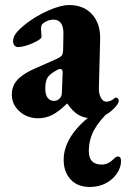

<svg xmlns="http://www.w3.org/2000/svg" viewBox="-20 -456 501 763"><path d="M27 -80Q27 -114 48.5 -138Q70 -162 115 -182L201 -220Q221 -229 226 -236Q231 -243 231 -263L232 -318Q234 -378 192 -378Q180 -378 167 -372.5Q154 -367 148 -360Q143 -354 143 -341Q143 -334 144 -325.5Q145 -317 145 -310Q145 -300 110 -284.5Q75 -269 51 -269Q43 -269 37.5 -275.5Q32 -282 32 -292Q32 -308 43 -323Q54 -338 80 -359Q120 -391 170.5 -413.5Q221 -436 255 -436Q312 -436 345.5 -399.5Q379 -363 378 -302L373 -108Q372 -85 380.5 -68.5Q389 -52 402 -52Q420 -52 434 -65Q437 -68 440 -68Q445 -68 448.5 -64.5Q452 -61 452 -56Q452 -44 432 -24Q394 14 345 14Q314 14 291 0Q268 -14 248 -44H246Q213 -12 187 1Q161 14 132 14Q88 14 57.5 -13.5Q27 -41 27 -80ZM220 -68Q226 -76 226 -91L229 -168Q229 -182 219 -182Q215 -182 209 -179Q181 -164 170.5 -150Q160 -136 160 -104Q160 -78 170 -66.5Q180 -55 194 -55Q210 -55 220 -68ZM233 179Q233 124 272 71.5Q311 19 374 -18H419Q375 22 354 60.5Q333 99 333 145Q333 198 384 198Q398 198 410 192Q422 186 436 172Q442 166 449 166Q461 166 461 184Q461 209 445 233Q429 257 401 272Q373 287 337 287Q288 287 260.5 257Q233 227 233 179Z"/></svg>

Font: EB Garamond ExtraBold
Style: Regular
Weight: 800
Designer: Georg Duffner and Octavio Pardo
Foundry: Georg Duffner
Version: Version 1.000